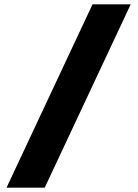

<svg xmlns="http://www.w3.org/2000/svg" viewBox="-20 -752 631 880"><path d="M10 108 404 -732H579L185 108Z"/></svg>

Font: Special Gothic Extended Bold
Style: Regular
Weight: 700
Width: 7
Designer: Alistair McCready
Foundry: Monolith
Version: Version 1.000; ttfautohint (v1.8.4.7-5d5b)